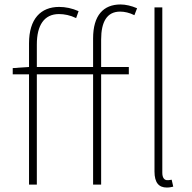

<svg xmlns="http://www.w3.org/2000/svg" viewBox="-20 -827 861 860"><path d="M727 13C740 13 747 11 756 9L749 -22C738 -20 734 -20 729 -20C716 -20 707 -31 707 -53V-794H672V-59C672 -8 692 13 727 13ZM37 -494H110V0H145V-494H397V0H433V-494H557V-527H433V-650C433 -729 459 -775 518 -775C538 -775 560 -770 582 -759L594 -790C569 -801 542 -807 520 -807C443 -807 397 -758 397 -655V-527H145V-628C145 -714 178 -764 244 -764C268 -764 294 -759 321 -746L332 -777C303 -790 273 -796 245 -796C163 -796 110 -743 110 -633V-527L37 -522Z"/></svg>

Font: Noto Sans CJK SC Thin
Style: Regular
Weight: 100
Designer: Ryoko NISHIZUKA 西塚涼子 (kana, bopomofo & ideographs); Paul D. Hunt (Latin, Greek & Cyrillic); Sandoll Communications 산돌커뮤니
Foundry: Adobe
Version: Version 2.004;hotconv 1.0.118;makeotfexe 2.5.65603